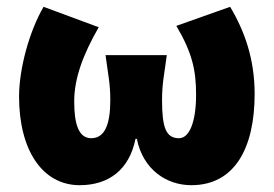

<svg xmlns="http://www.w3.org/2000/svg" viewBox="-20 -532 804 564"><path d="M214 12C300 12 360 -34 378 -124H382C400 -34 469 12 542 12C670 12 728 -98 728 -256C728 -358 699 -440 656 -512L498 -456C544 -378 556 -327 556 -254C556 -173 536 -126 506 -126C468 -126 456 -156 456 -238C456 -286 462 -310 470 -370H290C298 -310 304 -286 304 -238C304 -167 288 -126 248 -126C210 -126 198 -170 198 -234C198 -302 224 -372 270 -452L108 -512C66 -440 36 -330 36 -248C36 -92 104 12 214 12Z"/></svg>

Font: Source Sans Pro Black
Style: Regular
Weight: 900
Designer: Paul D. Hunt
Foundry: Adobe Systems Incorporated
Version: Version 3.006;hotconv 1.0.111;makeotfexe 2.5.65597